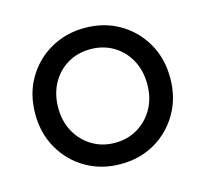

<svg xmlns="http://www.w3.org/2000/svg" viewBox="-77 -557 701 654"><g transform="rotate(-15 273.0 -230.0)"><path d="M116 -230Q116 -278 136.5 -315.5Q157 -353 192.5 -374Q228 -395 273 -395Q318 -395 353.5 -374Q389 -353 409.5 -315.5Q430 -278 430 -230Q430 -182 409.5 -145Q389 -108 353.5 -86.5Q318 -65 273 -65Q228 -65 192.5 -86.5Q157 -108 136.5 -145Q116 -182 116 -230ZM35 -230Q35 -161 66.5 -106.5Q98 -52 152 -21Q206 10 273 10Q341 10 394.5 -21Q448 -52 479.5 -106.5Q511 -161 511 -230Q511 -300 479.5 -354Q448 -408 394.5 -439Q341 -470 273 -470Q206 -470 152 -439Q98 -408 66.5 -354Q35 -300 35 -230Z"/></g></svg>

Font: Jost-400-Book
Style: Regular
Weight: 400
Version: Version 3.200; ttfautohint (v0.97) -l 8 -r 50 -G 200 -x 14 -